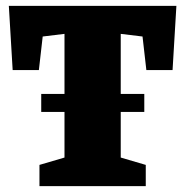

<svg xmlns="http://www.w3.org/2000/svg" viewBox="-20 -632 629 652"><path d="M579 -612 566 -394H477L464 -508L390 -517V-313H470V-252H390V-97L475 -72V0H114V-72L199 -97V-252H120V-313H199V-517L125 -508L112 -394H23L10 -612Z"/></svg>

Font: Grenze Black
Style: Regular
Weight: 900
Designer: Renata Polastri
Foundry: Omnibus-Type
Version: Version 1.002; ttfautohint (v1.8)